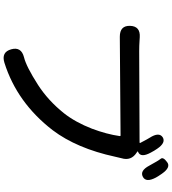

<svg xmlns="http://www.w3.org/2000/svg" viewBox="34 -928 932 1040"><g transform="rotate(90 500.0 -408.0)"><path d="M320 34Q262 52 247 -3Q232 -57 290 -72Q340 -84 440 -148Q525 -203 593 -288Q642 -350 677 -440Q707 -520 717 -590Q718 -595 713 -595L179 -591Q118 -591 120 -647Q122 -703 182 -699L198 -698Q227 -696 256 -696L751 -698Q756 -698 754 -702Q731 -746 726 -753Q694 -803 723 -823Q753 -842 786 -793Q796 -779 807 -758Q836 -704 803 -690Q798 -688 802 -685L807 -682Q853 -652 837 -600Q835 -594 829 -566Q784 -358 685 -227Q536 -34 320 34ZM938 -716Q905 -698 877 -751Q851 -799 840 -812.5Q829 -826 858 -847Q886 -869 921 -819Q937 -796 942 -786Q970 -733 938 -716Z"/></g></svg>

Font: Resource Han Rounded CN Medium
Style: Regular
Weight: 500
Designer: Cyano Hao (round all glyphs); Ryoko NISHIZUKA 西塚涼子 (kana, bopomofo & ideographs); Paul D. Hunt (Latin, Greek & Cyrillic)
Foundry: Cyano Hao
Version: 0.990